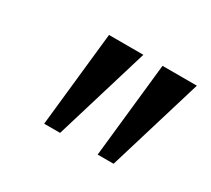

<svg xmlns="http://www.w3.org/2000/svg" viewBox="-82 -969 699 635"><g transform="rotate(30 268.0 -651.5)"><path d="M307.4 -831.6 198 -470.2H137.2L176.2 -831.6ZM511.7 -831.6 402.3 -470.2H341.5L380.5 -831.6Z"/></g></svg>

Font: Merriweather Light
Style: Italic
Weight: 300
Italic angle: -7.8°
Designer: Eben Sorkin
Foundry: Eben Sorkin
Version: Version 2.101